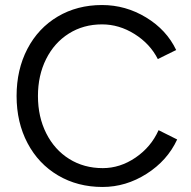

<svg xmlns="http://www.w3.org/2000/svg" viewBox="-20 -732 761 764"><path d="M46 -350Q46 -455 89 -537.5Q132 -620 209.5 -666Q287 -712 386 -712Q480 -712 561.5 -662.5Q643 -613 681 -533L608 -497Q577 -558 515.5 -596.5Q454 -635 386 -635Q312 -635 254 -598.5Q196 -562 163.5 -497Q131 -432 131 -350Q131 -267 164 -201.5Q197 -136 255.5 -99.5Q314 -63 389 -63Q458 -63 519.5 -105Q581 -147 611 -214L685 -177Q646 -93 563.5 -40.5Q481 12 388 12Q289 12 211 -34Q133 -80 89.5 -162.5Q46 -245 46 -350Z"/></svg>

Font: Oak Sans
Style: Regular
Weight: 400
Designer: Erik Kennedy, Walven
Foundry: Erik Kennedy, Walven
Version: Version 1.000